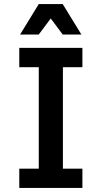

<svg xmlns="http://www.w3.org/2000/svg" viewBox="-20 -926 501 946"><path d="M75 0V-95H171V-595H75V-690H386V-595H290V-95H386V0ZM79 -756 171 -906H289L381 -756H289L230 -835L171 -756Z"/></svg>

Font: Radio Canada Medium
Style: Regular
Weight: 500
Designer: Charles Daoud, Etienne Aubert Bonn, Alexandre Saumier Demers, Jacques Le Bailly
Foundry: Radio-Canada
Version: Version 2.104; ttfautohint (v1.8.4.7-5d5b);gftools[0.9.28.de